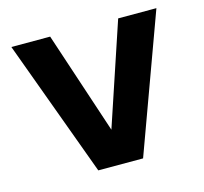

<svg xmlns="http://www.w3.org/2000/svg" viewBox="-80 -590 722 679"><g transform="rotate(-15 281.5 -250.5)"><path d="M200 0 16 -501H158L282 -127L407 -501H547L364 0Z"/></g></svg>

Font: DM Sans 17pt
Style: Bold
Weight: 700
Version: Version 4.004;gftools[0.9.30]